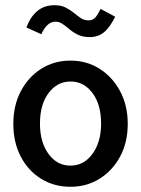

<svg xmlns="http://www.w3.org/2000/svg" viewBox="-20 -705 540 735"><path d="M250 10Q187 10 137.5 -20.5Q88 -51 59.5 -105.5Q31 -160 31 -231Q31 -301 59.5 -355.5Q88 -410 137.5 -441.5Q187 -473 250 -473Q312 -473 361.5 -441.5Q411 -410 440 -355.5Q469 -301 469 -231Q469 -160 440 -106Q411 -52 361.5 -21Q312 10 250 10ZM250 -71Q301 -71 334 -116Q367 -161 367 -232Q367 -305 334 -349Q301 -393 250 -393Q199 -393 166 -349Q133 -305 133 -232Q133 -161 165.5 -116Q198 -71 250 -71ZM365 -671 421 -641Q400 -599 377.5 -581Q355 -563 324 -563Q297 -563 278.5 -572Q260 -581 246.5 -592.5Q233 -604 220 -613Q207 -622 192 -622Q160 -622 138 -574L81 -600Q96 -640 122.5 -662.5Q149 -685 189 -685Q214 -685 231.5 -676Q249 -667 262.5 -656Q276 -645 289 -636Q302 -627 319 -627Q335 -627 344.5 -637.5Q354 -648 365 -671Z"/></svg>

Font: Inconsolata SemiBold
Style: Regular
Weight: 600
Monospace: yes
Designer: Raph Levien, Cyreal, Brenton Simpson
Foundry: Raph Levien, Cyreal, Google
Version: Version 3.100; ttfautohint (v1.8.4.7-5d5b)